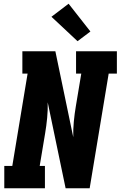

<svg xmlns="http://www.w3.org/2000/svg" viewBox="-20 -1010 647 1030"><path d="M3 0V-120H46L128 -615H100V-735H277L373 -274Q372 -315 376 -357.5Q380 -400 387 -441L416 -615H388V-735H607V-615H563L461 0H332L236 -461Q237 -420 233 -377.5Q229 -335 222 -294L193 -120H221V0ZM396 -789 256 -920 348 -990 465 -841Z"/></svg>

Font: Iosevka Etoile Heavy Oblique
Style: Regular
Weight: 900
Italic angle: -9°
Designer: Belleve Invis
Foundry: Belleve Invis
Version: Version 15.5.2; ttfautohint (v1.8.4)